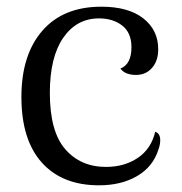

<svg xmlns="http://www.w3.org/2000/svg" viewBox="-20 -541 545 574"><path d="M44 -251Q44 -377 106.5 -449Q169 -521 283 -521Q364 -521 408.5 -486Q453 -451 453 -394Q453 -359 434.5 -338Q416 -317 387 -317Q354 -317 340 -336Q373 -349 373 -400Q373 -443 345.5 -464.5Q318 -486 276 -486Q209 -486 169 -428Q129 -370 129 -263Q129 -148 175 -95Q221 -42 297 -42Q352 -42 392 -69Q432 -96 444 -147Q459 -142 459 -122Q459 -109 454 -95Q438 -43 390.5 -15Q343 13 276 13Q166 13 105 -55Q44 -123 44 -251Z"/></svg>

Font: Arima Madurai
Style: Regular
Weight: 400
Designer: Joana Correia and Natanael Gama
Foundry: NDISCOVER
Version: Version 1.020